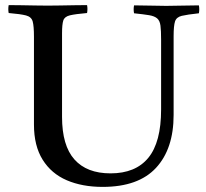

<svg xmlns="http://www.w3.org/2000/svg" viewBox="-20 -721 807 752"><path d="M14 -701Q34 -701 62.5 -700.5Q91 -700 119.5 -699.5Q148 -699 167 -699Q186 -699 214.5 -699.5Q243 -700 272 -700.5Q301 -701 321 -701Q324 -686 321 -670Q275 -666 254 -661Q233 -656 228 -641Q223 -626 223 -590V-263Q223 -151 271.5 -96.5Q320 -42 413 -42Q511 -42 561 -103Q611 -164 611 -292V-566Q611 -601 608.5 -620.5Q606 -640 595.5 -649Q585 -658 564 -661.5Q543 -665 505 -669Q502 -684 505 -700Q532 -700 570 -699Q608 -698 631 -698Q656 -698 693.5 -699Q731 -700 759 -700Q762 -685 759 -669Q713 -664 692 -659Q671 -654 665.5 -637Q660 -620 660 -579V-271Q660 -138 591 -63.5Q522 11 382 11Q302 11 241.5 -15Q181 -41 147 -95.5Q113 -150 113 -233V-577Q113 -619 108 -637Q103 -655 82 -660.5Q61 -666 14 -670Q11 -685 14 -701Z"/></svg>

Font: Tiro Bangla
Style: Regular
Weight: 400
Designer: Bangla: John Hudson & Fiona Ross. Latin: John Hudson.
Foundry: Tiro Typeworks Ltd.
Version: Version 1.60